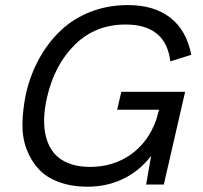

<svg xmlns="http://www.w3.org/2000/svg" viewBox="-20 -719 789 748"><path d="M321.8 8.3Q258.3 8.3 209.5 -9.8Q160.6 -27.8 130.6 -60.3Q100.6 -92.8 83.5 -138.2Q66.4 -183.6 67.4 -237.8Q68.4 -292 81.1 -353.5Q98.1 -427.7 132.3 -490Q166.5 -552.2 215.8 -599.4Q265.1 -646.5 332.5 -672.9Q399.9 -699.2 478 -699.2Q581.1 -699.2 644 -649.7Q707 -600.1 725.1 -505.4L643.6 -480Q626 -623.5 469.2 -623.5Q352.1 -623.5 272.5 -545.7Q192.9 -467.8 163.6 -341.3Q152.8 -294.9 151.9 -254.9Q150.9 -214.8 160.6 -180.4Q170.4 -146 191.4 -121.3Q212.4 -96.7 247.6 -82.8Q282.7 -68.8 330.6 -68.8Q420.4 -68.8 488.3 -116.2Q556.2 -163.6 587.9 -250L599.6 -291.5H436.5L452.6 -361.3H701.2L618.2 0H549.3L568.8 -111.8Q523.9 -53.2 460.4 -22.5Q397 8.3 321.8 8.3Z"/></svg>

Font: HK Grotesk Medium Legacy Italic
Style: Regular
Weight: 500
Italic angle: -13°
Designer: Alfredo Marco Pradil
Foundry: Hanken Design Co.
Version: Version 2.022;PS 002.022;hotconv 1.0.88;makeotf.lib2.5.64775